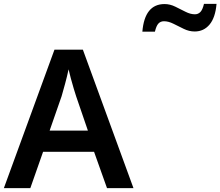

<svg xmlns="http://www.w3.org/2000/svg" viewBox="-20 -974 1141 994"><path d="M534 0 467 -188H203L137 0H0L262 -717H409L671 0ZM374 -476Q370 -488 362 -514.5Q354 -541 346.5 -569Q339 -597 335 -615Q328 -581 317 -540.5Q306 -500 299 -476L237 -298H435ZM717 -810Q729 -953 832 -953Q860 -953 887.5 -939.5Q915 -926 940.5 -913Q966 -900 989 -900Q1006 -900 1017.5 -912Q1029 -924 1036 -954H1101Q1095 -883 1065 -847Q1035 -811 988 -811Q959 -811 931.5 -824.5Q904 -838 878 -851Q852 -864 829 -864Q811 -864 800 -852Q789 -840 782 -810Z"/></svg>

Font: Noto Sans Thai Looped SemiBold
Style: Regular
Weight: 600
Designer: Sasikarn Vongin, Ben Mitchell
Foundry: The Fontpad Ltd
Version: Version 1.001; ttfautohint (v1.8.4.7-5d5b)